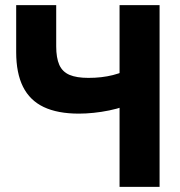

<svg xmlns="http://www.w3.org/2000/svg" viewBox="-20 -725 698 745"><path d="M286.1 -284.1Q203.5 -284.1 149.5 -309.8Q95.6 -335.5 69.2 -388.5Q42.8 -441.5 42.8 -522.7V-705H198.1V-545.2Q198.1 -500.4 210.1 -473.3Q222.2 -446.3 249.7 -434.5Q277.1 -422.8 323.1 -422.8Q349.1 -422.8 372.6 -425.5Q396.2 -428.2 418.2 -433.7Q440.3 -439.3 461.1 -447.9V-312.1Q434.5 -302.7 403.8 -296.5Q373.1 -290.2 343.3 -287.2Q313.5 -284.1 286.1 -284.1ZM443.9 0V-705H599.2V0Z"/></svg>

Font: TikTok Sans Light
Style: Regular
Weight: 300
Version: Version 4.000